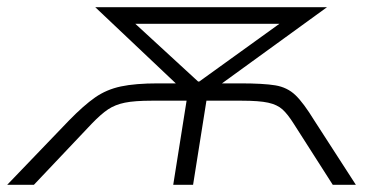

<svg xmlns="http://www.w3.org/2000/svg" viewBox="-44 -512 1067 532"><path d="M-24 0 147 -178Q188 -220 219.5 -242Q251 -264 291 -272.5Q331 -281 394 -281H477L460 -265L220 -492H862L549 -265L540 -281H621Q686 -281 719 -275.5Q752 -270 774.5 -248.5Q797 -227 827 -178L942 0H878L770 -169Q753 -196 738.5 -209Q724 -222 699 -227.5Q674 -233 625 -233H528L491 0H436L473 -233H377Q329 -233 302 -227.5Q275 -222 255.5 -209Q236 -196 210 -169L50 0ZM505 -286H508L762 -469V-446H300L306 -469Z"/></svg>

Font: Nunito Sans 7pt Expanded ExtraLight
Style: Italic
Weight: 250
Width: 7
Italic angle: -9°
Designer: Vernon Adams
Foundry: Vernon Adams
Version: Version 3.101;gftools[0.9.27]